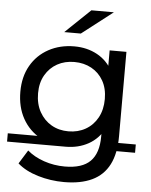

<svg xmlns="http://www.w3.org/2000/svg" viewBox="-63 -787 816 1037"><g transform="rotate(5 345.0 -268.5)"><path d="M323 200Q250 200 181.5 179.5Q113 159 70 121L116 47Q153 79 207 97.5Q261 116 320 116Q414 116 458 72Q502 28 502 -62V-174L512 -279L507 -385V-530H598V-72Q598 21 567 81.5Q536 142 474.5 171Q413 200 323 200ZM-2 9V-36H316V9ZM316 9Q238 9 176.5 -25Q115 -59 80.5 -121Q46 -183 46 -266Q46 -347 80.5 -407.5Q115 -468 176.5 -501.5Q238 -535 316 -535Q385 -535 440 -505Q495 -475 526.5 -416Q558 -357 558 -266Q558 -174 525.5 -112.5Q493 -51 438.5 -21Q384 9 316 9ZM323 -75Q375 -75 416 -98.5Q457 -122 480.5 -165Q504 -208 504 -266Q504 -323 480.5 -364.5Q457 -406 416 -428.5Q375 -451 323 -451Q271 -451 230.5 -428.5Q190 -406 166 -364.5Q142 -323 142 -266Q142 -208 166 -165Q190 -122 230.5 -98.5Q271 -75 323 -75ZM540 9V-36H692V9ZM254 -607 390 -737H512L344 -607Z"/></g></svg>

Font: Montserrat Underline Thin Medium
Style: Regular
Weight: 500
Version: Version 9.000